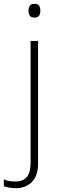

<svg xmlns="http://www.w3.org/2000/svg" viewBox="-71 -744 308 1004"><path d="M78 -688Q78 -704 85 -714Q92 -724 108 -724Q127 -724 133.5 -714Q140 -704 140 -688Q140 -672 133.5 -662Q127 -652 108 -652Q92 -652 85 -662Q78 -672 78 -688ZM13 240Q-7 240 -23 237Q-39 234 -51 230V194Q-36 201 -20.5 203Q-5 205 11 205Q89 205 89 109V-530H128V112Q128 176 95.5 208Q63 240 13 240Z"/></svg>

Font: Noto Sans Bengali ExtraLight
Style: Regular
Weight: 200
Designer: Jelle Bosma - Monotype Design Team
Foundry: Monotype Imaging Inc.
Version: Version 2.003; ttfautohint (v1.8.4.7-5d5b)